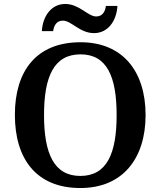

<svg xmlns="http://www.w3.org/2000/svg" viewBox="-20 -938 810 968"><path d="M454 -771C525 -771 568 -834 572 -908H514C510 -881 498 -855 465 -855C423 -855 380 -918 309 -918C237 -918 195 -854 191 -781H248C252 -808 264 -834 297 -834C340 -834 382 -771 454 -771ZM385 10C597 10 714 -137 714 -358C714 -580 597 -725 386 -725C163 -725 55 -580 55 -359C55 -137 163 10 385 10ZM385 -51C252 -51 202 -164 202 -358C202 -552 252 -664 386 -664C519 -664 568 -552 568 -358C568 -164 519 -51 385 -51Z"/></svg>

Font: Noto Serif Yezidi SemiBold
Style: Regular
Weight: 600
Designer: Dalton Maag Ltd
Foundry: Dalton Maag Ltd
Version: Version 1.001